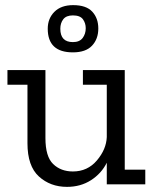

<svg xmlns="http://www.w3.org/2000/svg" viewBox="-20 -718 602 748"><path d="M363 -607Q363 -566 338.5 -540Q314 -514 264 -514Q166 -514 166 -606Q166 -646 192 -672Q218 -698 265 -698Q316 -698 339.5 -672.5Q363 -647 363 -607ZM314 -608Q314 -628 303 -643Q292 -658 264 -658Q238 -658 226.5 -643Q215 -628 215 -606Q215 -554 264 -554Q290 -554 302 -570Q314 -586 314 -608ZM546 0H396V-84Q375 -42 334.5 -16Q294 10 241 10Q176 10 131.5 -30.5Q87 -71 87 -160V-388H9V-445H157V-180Q157 -108 187 -79Q217 -50 264 -50Q321 -50 357.5 -93Q394 -136 396 -184V-388H303V-445H466V-57H546Z"/></svg>

Font: Zilla Slab
Style: Regular
Weight: 400
Designer: Typotheque.com
Foundry: Typotheque type foundry
Version: Version 1.1; 2017; ttfautohint (v1.6)